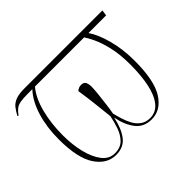

<svg xmlns="http://www.w3.org/2000/svg" viewBox="-119 -731 936 936"><g transform="rotate(-45 349.0 -263.0)"><path d="M216 10Q153 10 112 -51Q71 -112 71 -242Q71 -325 92 -394Q113 -463 153 -506H123Q89 -506 70 -502.5Q51 -499 39 -489.5Q27 -480 14 -462L9 -465Q21 -487 33 -502.5Q45 -518 67 -527Q89 -536 129 -536H666L662 -506H540Q567 -468 585.5 -399.5Q604 -331 604 -252Q604 -114 564 -52Q524 10 461 10Q408 10 378.5 -27.5Q349 -65 337 -126Q325 -65 297 -27.5Q269 10 216 10ZM460 0Q500 0 526 -32Q552 -64 564 -121Q576 -178 576 -252Q576 -324 563.5 -376Q551 -428 535.5 -460Q520 -492 510 -506H171Q135 -463 117 -393Q99 -323 99 -242Q99 -177 112.5 -122Q126 -67 152 -33.5Q178 0 217 0Q256 0 278 -22.5Q300 -45 311.5 -78.5Q323 -112 329 -144Q323 -200 318 -244.5Q313 -289 305 -341Q311 -346 318.5 -349.5Q326 -353 335 -353Q354 -353 360 -341Q366 -329 366 -310Q366 -292 362.5 -260Q359 -228 355 -196Q351 -164 347 -144Q352 -123 359.5 -98.5Q367 -74 379 -51.5Q391 -29 411 -14.5Q431 0 460 0Z"/></g></svg>

Font: Noto Serif Display Condensed Thin
Style: Regular
Weight: 100
Width: 3
Designer: Monotype Design Team
Foundry: Monotype Imaging Inc.
Version: Version 2.009